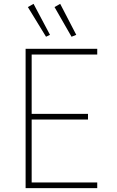

<svg xmlns="http://www.w3.org/2000/svg" viewBox="-20 -972 602 992"><path d="M112.3 0V-719.7H482.4V-690.4H143.6V-383.8H434.6V-354.5H143.6V-29.3H482.4V0ZM217.8 -782.2 124 -935.5 153.3 -952.1 238.3 -792ZM349.6 -782.2 261.7 -935.5 291 -952.1 374 -792Z"/></svg>

Font: Reddit Mono ExtraLight
Style: Regular
Weight: 250
Monospace: yes
Designer: Stephen Hutchings
Foundry: Reddit
Version: Version 1.014